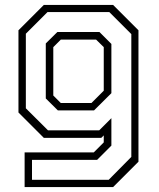

<svg xmlns="http://www.w3.org/2000/svg" viewBox="-20 -560 645 780"><path d="M80 200V59H361L401.5 18.5V-10L391.5 0H158L55 -103V-437L158 -540H439.5L542.5 -437V97L439.5 200ZM110 170.5H421.5L513.5 77.5V-421.5L424 -511H173L85 -423V-120L175 -30.5H383L432.5 -80V31.5L374.5 89.5H110ZM215 -111.5 166 -160V-383.5L213 -430H384L432.5 -381.5V-181.5L362 -111.5ZM227 -141.5H351.5L401.5 -191.5V-368.5L370.5 -399H227L196.5 -368.5V-172Z"/></svg>

Font: Tourney Thin Light
Style: Regular
Weight: 300
Version: Version 1.015